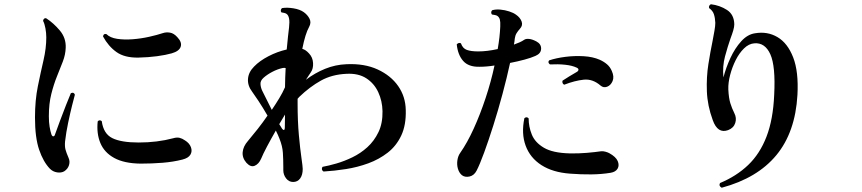

<svg xmlns="http://www.w3.org/2000/svg" viewBox="-20 -825 4040 900"><path d="M281 -22Q267 -14 247.5 -17Q228 -20 214 -34Q183 -66 163.5 -123Q144 -180 144 -274Q144 -355 157.5 -421Q171 -487 184 -543Q197 -599 197 -650Q197 -670 193 -692Q189 -714 182 -727Q182 -733 186.5 -737Q191 -741 197 -739Q231 -717 260.5 -682Q290 -647 288 -601Q287 -569 274.5 -536.5Q262 -504 247 -467Q232 -430 220.5 -384.5Q209 -339 209 -280Q209 -252 212.5 -231Q216 -210 221 -195Q225 -185 230.5 -186Q236 -187 238 -195Q247 -220 261 -258Q275 -296 289.5 -332.5Q304 -369 312 -388Q326 -395 331 -381Q327 -367 318 -331Q309 -295 299.5 -250Q290 -205 285 -162Q283 -139 287 -124Q291 -109 301 -86Q309 -69 303.5 -51Q298 -33 281 -22ZM639 -58Q562 -59 515.5 -84.5Q469 -110 450.5 -154.5Q432 -199 438 -256Q442 -261 447.5 -261Q453 -261 457 -257Q465 -198 506.5 -177.5Q548 -157 630 -157Q717 -157 792 -177Q809 -182 821.5 -179Q834 -176 847 -167Q868 -154 875 -135Q882 -116 872.5 -100Q863 -84 835 -77Q792 -66 742 -62Q692 -58 639 -58ZM628 -555Q564 -554 526 -581Q488 -608 463 -654Q465 -669 479 -665Q496 -648 529 -643Q562 -638 601.5 -641Q641 -644 679 -652.5Q717 -661 744 -670Q759 -675 777 -672Q795 -669 811 -651Q834 -627 827 -606Q820 -585 785 -575Q757 -567 716 -561.5Q675 -556 628 -555Z M1354 28Q1334 28 1321 11Q1308 -6 1308 -27Q1308 -31 1308 -34.5Q1308 -38 1308 -41Q1308 -78 1306 -109Q1304 -140 1290 -175Q1287 -183 1282.5 -193Q1278 -203 1273 -213Q1250 -173 1231.5 -138Q1213 -103 1204 -81Q1193 -56 1174 -48Q1155 -40 1135 -62Q1115 -85 1117.5 -112Q1120 -139 1142 -164Q1164 -190 1188 -220.5Q1212 -251 1234 -283Q1212 -321 1191.5 -352Q1171 -383 1162 -395Q1140 -424 1142.5 -455.5Q1145 -487 1171 -513Q1197 -540 1238.5 -561.5Q1280 -583 1324 -593Q1327 -627 1330 -654Q1333 -681 1335 -697Q1341 -748 1323 -760Q1319 -763 1312 -764.5Q1305 -766 1299 -767Q1295 -772 1296.5 -778Q1298 -784 1302 -787Q1325 -791 1355.5 -786Q1386 -781 1404 -768Q1422 -755 1431 -737Q1440 -719 1429 -699Q1411 -667 1397 -596Q1413 -592 1429 -574Q1446 -556 1447.5 -529.5Q1449 -503 1437 -486Q1433 -480 1427 -471Q1421 -462 1414 -451Q1456 -483 1504 -502.5Q1552 -522 1604 -524Q1688 -528 1750 -499.5Q1812 -471 1846.5 -421.5Q1881 -372 1882 -309Q1884 -239 1861 -190Q1838 -141 1797.5 -109.5Q1757 -78 1706.5 -59.5Q1656 -41 1602 -32.5Q1548 -24 1497 -21Q1490 -25 1489 -31.5Q1488 -38 1492 -43Q1520 -48 1556.5 -58.5Q1593 -69 1631.5 -87.5Q1670 -106 1702 -135Q1734 -164 1754 -205.5Q1774 -247 1773 -304Q1772 -352 1753 -393Q1734 -434 1697 -458Q1660 -482 1604 -479Q1536 -476 1484 -447Q1432 -418 1383 -371Q1381 -369 1379 -366.5Q1377 -364 1375 -362V-340Q1375 -257 1381 -191.5Q1387 -126 1393 -85Q1399 -44 1399 -33Q1399 -5 1387 11.5Q1375 28 1354 28ZM1254 -310Q1273 -338 1289 -364.5Q1305 -391 1316 -416Q1316 -439 1317 -461.5Q1318 -484 1319 -506Q1313 -508 1304 -506Q1281 -501 1257 -488.5Q1233 -476 1216 -461Q1200 -447 1201 -431Q1202 -415 1209 -400Q1217 -384 1229 -360Q1241 -336 1254 -310ZM1302 -222Q1307 -215 1311 -216Q1315 -217 1315 -225Q1315 -236 1315.5 -252.5Q1316 -269 1316 -288L1289 -243Q1293 -237 1296 -232Q1299 -227 1302 -222Z M2145 -4Q2132 -15 2126.5 -34Q2121 -53 2124 -73.5Q2127 -94 2137 -108Q2170 -155 2200.5 -222Q2231 -289 2256.5 -366Q2282 -443 2298 -518Q2261 -512 2227 -512Q2176 -511 2151 -539.5Q2126 -568 2121 -617Q2125 -622 2131 -623.5Q2137 -625 2141 -621Q2149 -598 2168.5 -591Q2188 -584 2222 -584Q2263 -584 2313 -595Q2323 -652 2325 -701Q2326 -723 2323 -733.5Q2320 -744 2312 -750Q2308 -753 2300.5 -754.5Q2293 -756 2286 -757Q2282 -762 2282.5 -767.5Q2283 -773 2287 -777Q2304 -782 2325.5 -780Q2347 -778 2367 -771.5Q2387 -765 2399 -756Q2418 -743 2425 -724.5Q2432 -706 2417 -690Q2408 -680 2401.5 -669.5Q2395 -659 2393 -644Q2392 -637 2391.5 -630.5Q2391 -624 2389 -616Q2403 -621 2415.5 -626.5Q2428 -632 2438 -639Q2446 -644 2460.5 -642.5Q2475 -641 2494 -631Q2517 -619 2516.5 -596.5Q2516 -574 2490 -563Q2470 -554 2438.5 -545.5Q2407 -537 2371 -530Q2356 -461 2335.5 -384.5Q2315 -308 2292.5 -237Q2270 -166 2249.5 -110Q2229 -54 2214 -25Q2202 -2 2180.5 2.5Q2159 7 2145 -4ZM2652 -11Q2571 -17 2518 -51Q2465 -85 2444 -142Q2423 -199 2438 -271Q2449 -280 2458 -270Q2458 -231 2473 -194Q2488 -157 2529.5 -132.5Q2571 -108 2650 -106Q2691 -105 2731 -108.5Q2771 -112 2798 -116Q2806 -117 2817.5 -114Q2829 -111 2836 -107Q2867 -90 2875.5 -70Q2884 -50 2875 -34.5Q2866 -19 2842 -15Q2799 -8 2751.5 -7.5Q2704 -7 2652 -11ZM2795 -424Q2758 -456 2716 -451.5Q2674 -447 2625 -428Q2619 -430 2617 -436Q2615 -442 2617 -447Q2631 -456 2648.5 -467Q2666 -478 2684 -488Q2691 -492 2691.5 -498Q2692 -504 2683 -508Q2662 -518 2629 -521.5Q2596 -525 2558 -523Q2546 -532 2554 -542Q2587 -553 2630 -558.5Q2673 -564 2716 -561.5Q2759 -559 2791 -545Q2811 -536 2825.5 -523.5Q2840 -511 2848 -492Q2860 -465 2851.5 -445Q2843 -425 2826 -418.5Q2809 -412 2795 -424Z M3363 55Q3348 47 3355 33Q3432 1 3487 -51.5Q3542 -104 3573 -184.5Q3604 -265 3609 -380Q3616 -515 3591 -570.5Q3566 -626 3516 -622Q3490 -620 3467.5 -598Q3445 -576 3428.5 -543Q3412 -510 3402.5 -473.5Q3393 -437 3394 -406Q3396 -365 3403.5 -341Q3411 -317 3422 -295Q3434 -272 3426.5 -248.5Q3419 -225 3393 -215Q3344 -197 3321 -262Q3296 -330 3293.5 -397Q3291 -464 3300.5 -524Q3310 -584 3320 -632Q3325 -659 3329 -681Q3333 -703 3333 -718Q3332 -741 3326.5 -758Q3321 -775 3304 -787Q3302 -793 3305 -798.5Q3308 -804 3313 -805Q3354 -800 3387.5 -778.5Q3421 -757 3422 -711Q3422 -699 3417 -682Q3412 -665 3404 -644Q3391 -607 3378.5 -560.5Q3366 -514 3371 -462Q3383 -508 3404 -553.5Q3425 -599 3454.5 -631.5Q3484 -664 3519 -669Q3577 -679 3624.5 -651Q3672 -623 3698 -556Q3724 -489 3718 -380Q3708 -205 3619 -97.5Q3530 10 3363 55Z"/></svg>

Font: Zen Old Mincho
Style: Bold
Weight: 700
Designer: Yoshimichi Ohira
Foundry: Positype
Version: Version 1.500